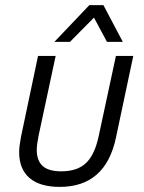

<svg xmlns="http://www.w3.org/2000/svg" viewBox="-20 -726 563 752"><path d="M55 -130Q55 -152 62 -189L129 -507H198L131 -194Q124 -159 124 -139Q124 -97 147 -76Q170 -55 220 -55Q284 -55 318 -88.5Q352 -122 367 -195L434 -507H502L434 -186Q393 6 214 6Q136 6 95.5 -29Q55 -64 55 -130ZM330 -706H385L461 -562H399L348 -657L254 -562H193Z"/></svg>

Font: D-DIN
Style: DIN-Italic
Weight: 400
Italic angle: -12°
Designer: Charles Nix
Foundry: Datto Inc.
Version: Version 1.00